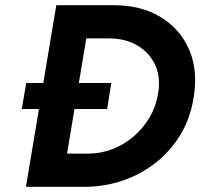

<svg xmlns="http://www.w3.org/2000/svg" viewBox="-20 -720 786 740"><path d="M64 -300 81 -400H409L393 -300ZM304 0 321 -128Q369 -128 414 -145.5Q459 -163 495.5 -194.5Q532 -226 556.5 -267.5Q581 -309 589 -358Q600 -420 579 -467.5Q558 -515 511.5 -543.5Q465 -572 400 -572L417 -700Q524 -700 599.5 -654Q675 -608 709.5 -527.5Q744 -447 726 -342Q714 -266 677 -203.5Q640 -141 583.5 -95.5Q527 -50 456 -25Q385 0 304 0ZM159 0 180 -128H325L304 0ZM80 0 197 -700H334L217 0ZM255 -572 276 -700H421L400 -572Z"/></svg>

Font: Figtree Light
Style: Bold Italic
Weight: 700
Italic angle: -9.5°
Version: Version 2.000